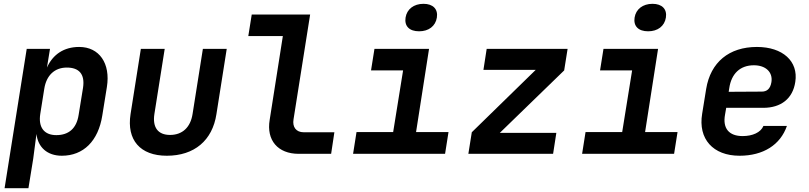

<svg xmlns="http://www.w3.org/2000/svg" viewBox="-20 -806 4240 1006"><path d="M4 180H129L154 26L171 -104C179 -34 228 10 304 10C417 10 495 -67 516 -201L540 -350C560 -474 500 -560 395 -560C315 -560 257 -521 226 -452L242 -550H120ZM275 -98C211 -98 180 -139 191 -209L212 -341C223 -411 266 -452 330 -452C394 -452 426 -418 415 -346L392 -204C381 -132 339 -98 275 -98Z M854 10C998 10 1093 -70 1114 -208L1168 -550H1043L989 -209C978 -138 935 -99 871 -99C808 -99 778 -138 789 -209L843 -550H718L664 -208C643 -73 714 10 854 10Z M1545 0H1715L1732 -113H1571C1532 -113 1511 -140 1518 -181L1605 -730H1299L1281 -617H1462L1393 -178C1375 -71 1436 0 1545 0Z M2176 -642C2226 -642 2262 -669 2269 -714C2276 -758 2249 -786 2199 -786C2148 -786 2112 -758 2105 -714C2098 -669 2125 -642 2176 -642ZM1830 0H2312L2330 -114H2160L2228 -550H1942L1924 -437H2092L2040 -114H1848Z M2434 0H2878L2895 -110H2599L2936 -437L2954 -550H2530L2513 -440H2787L2452 -113Z M3376 -642C3426 -642 3462 -669 3469 -714C3476 -758 3449 -786 3399 -786C3348 -786 3312 -758 3305 -714C3298 -669 3325 -642 3376 -642ZM3030 0H3512L3530 -114H3360L3428 -550H3142L3124 -437H3292L3240 -114H3048Z M3855 10C3979 10 4069 -47 4103 -146H3980C3966 -112 3923 -93 3871 -93C3801 -93 3765 -132 3779 -206L3785 -241H3979C4072 -241 4134 -289 4147 -377C4164 -485 4081 -560 3946 -560C3800 -560 3703 -480 3680 -340L3659 -210C3637 -78 3716 10 3855 10ZM3798 -325 3801 -344C3812 -420 3858 -464 3930 -464C3992 -464 4030 -428 4022 -376C4016 -339 3997 -326 3971 -326Z"/></svg>

Font: JetBrains Mono
Style: Bold Italic
Weight: 558
Italic angle: -9°
Monospace: yes
Designer: Philipp Nurullin, Konstantin Bulenkov
Foundry: JetBrains
Version: Version 2.305